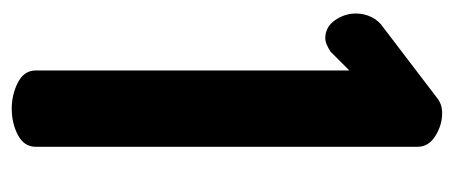

<svg xmlns="http://www.w3.org/2000/svg" viewBox="-243 -530 773 327"><g transform="rotate(90 143.5 -366.5)"><path d="M165 0Q141 0 120.5 -10.5Q100 -21 100 -41V-575L68 -543Q62 -539 56 -536.5Q50 -534 45 -534Q26 -534 14.5 -550.5Q3 -567 3 -586Q3 -600 9 -612.5Q15 -625 27 -633L145 -723Q151 -728 157.5 -730.5Q164 -733 173 -733Q193 -733 211.5 -721.5Q230 -710 230 -691V-41Q230 -21 210 -10.5Q190 0 165 0Z"/></g></svg>

Font: Dosis ExtraLight
Style: Bold
Weight: 700
Version: Version 3.001; ttfautohint (v1.8.2)